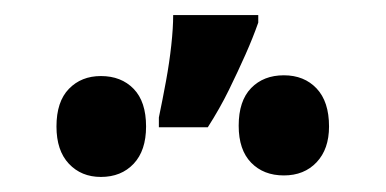

<svg xmlns="http://www.w3.org/2000/svg" viewBox="-20 -845 512 255"><path d="M323 -815Q316 -795 306 -772.5Q296 -750 284 -725.5Q272 -701 256 -676H191V-689Q196 -713 200.5 -737.5Q205 -762 207.5 -785Q210 -808 210 -825H323ZM114 -744Q141 -744 157.5 -727Q174 -710 174 -677Q174 -645 157.5 -627.5Q141 -610 114 -610Q88 -610 71.5 -627.5Q55 -645 55 -677Q55 -710 71.5 -727Q88 -744 114 -744ZM357 -745Q384 -745 400.5 -727.5Q417 -710 417 -677Q417 -647 400.5 -629.5Q384 -612 357 -612Q330 -612 313.5 -629Q297 -646 297 -678Q297 -711 313.5 -728Q330 -745 357 -745Z"/></svg>

Font: Noto Sans Display Condensed
Style: Bold
Weight: 700
Width: 3
Designer: Monotype Design Team
Foundry: Monotype Imaging Inc.
Version: Version 2.003